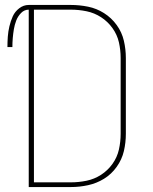

<svg xmlns="http://www.w3.org/2000/svg" viewBox="-20 -755 616 775"><path d="M96 0H266Q301 0 335.5 -7.5Q370 -15 400 -33.5Q430 -52 451 -81.5Q472 -111 480 -145Q488 -179 488 -215V-521Q488 -556 480 -590.5Q472 -625 451 -654Q430 -683 400 -702Q370 -721 335.5 -728Q301 -735 266 -735H96Q75 -735 57.5 -721.5Q40 -708 31.5 -689Q23 -670 18 -649Q13 -628 11.5 -607Q10 -586 10 -565H30Q30 -583 31.5 -601Q33 -619 36 -637Q39 -655 45.5 -672Q52 -689 65 -702.5Q78 -716 96 -716ZM266 -19H117V-716H266Q298 -716 329.5 -709.5Q361 -703 388 -685.5Q415 -668 434 -641.5Q453 -615 460 -584Q467 -553 467 -521V-215Q467 -183 460 -151.5Q453 -120 434 -93.5Q415 -67 388 -49.5Q361 -32 329.5 -25.5Q298 -19 266 -19Z"/></svg>

Font: Iosevka Sparkle Thin
Style: Regular
Weight: 100
Designer: Belleve Invis
Foundry: Belleve Invis
Version: Version 4.5.0; ttfautohint (v1.8.3)